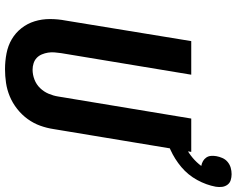

<svg xmlns="http://www.w3.org/2000/svg" viewBox="-109 -827 944 766"><g transform="rotate(90 363.0 -444.0)"><path d="M256 8Q224 8 193 2Q162 -4 136.5 -19Q111 -34 92.5 -57.5Q74 -81 65 -110Q56 -139 56 -171Q56 -203 62 -234L144 -735H278L192 -216Q190 -203 189 -189.5Q188 -176 190 -163.5Q192 -151 197 -139Q202 -127 211 -118.5Q220 -110 232.5 -106Q245 -102 258 -102Q278 -102 297.5 -109.5Q317 -117 331.5 -132Q346 -147 354 -166Q362 -185 365 -204L453 -735H586L495 -186Q491 -159 481.5 -132.5Q472 -106 455 -82.5Q438 -59 414.5 -40.5Q391 -22 364.5 -11Q338 0 310.5 4Q283 8 256 8ZM502 -625 484 -684Q506 -689 528 -696.5Q550 -704 570.5 -714.5Q591 -725 609.5 -740.5Q628 -756 642 -775Q631 -777 622.5 -782Q614 -787 608.5 -795Q603 -803 602 -813.5Q601 -824 603 -835Q605 -847 610.5 -859.5Q616 -872 626.5 -880.5Q637 -889 649.5 -892.5Q662 -896 675 -896Q687 -896 698.5 -892.5Q710 -889 717 -879.5Q724 -870 725.5 -858Q727 -846 725 -833Q718 -795 698 -758.5Q678 -722 646.5 -695.5Q615 -669 577.5 -652Q540 -635 502 -625Z"/></g></svg>

Font: Iosevka Curly XBdExObl
Style: Regular
Weight: 800
Width: 7
Italic angle: -9°
Monospace: yes
Designer: Belleve Invis
Foundry: Belleve Invis
Version: Version 11.1.0; ttfautohint (v1.8.3)